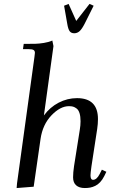

<svg xmlns="http://www.w3.org/2000/svg" viewBox="-20 -953 582 980"><path d="M64.9 6.8 66.9 -17.1 155.8 -662.1Q158.2 -681.6 158.2 -683.1Q158.2 -693.4 151.4 -697.8Q144.5 -702.1 127 -702.1H97.2L101.1 -729Q141.6 -729 160.6 -729.5Q179.7 -730 204.1 -733.9Q228.5 -737.8 247.1 -746.1L252.9 -717.8L204.1 -363.8Q234.9 -405.8 279.5 -429Q324.2 -452.1 373 -452.1Q480 -452.1 480 -345.2Q480 -320.3 476.1 -294.9L446.8 -104Q441.9 -68.8 441.9 -58.1Q441.9 -35.2 455.1 -35.2Q473.6 -35.2 488.8 -64.9L500 -86.9L522.9 -76.2L512.2 -54.2Q502.9 -35.6 491.2 -23.2Q479.5 -10.7 466.3 -4.4Q453.1 2 440.4 4.4Q427.7 6.8 413.1 6.8Q384.3 6.8 368.7 -7.1Q353 -21 353 -47.9Q353 -71.8 357.9 -105L387.2 -290Q391.1 -313 391.1 -334Q391.1 -358.9 386 -375.2Q380.9 -391.6 371.3 -398.9Q361.8 -406.2 353 -408.7Q344.2 -411.1 332 -411.1Q287.6 -411.1 242.7 -364.3Q197.8 -317.4 187 -244.1L151.9 0ZM307.1 -923.8 330.1 -933.1 369.1 -846.2 437 -933.1 458 -923.8 412.1 -832Q398.4 -805.2 386.5 -794.2Q374.5 -783.2 358.9 -783.2Q343.3 -783.2 335.4 -793.9Q327.6 -804.7 323.2 -832Z"/></svg>

Font: Dihjauti S
Style: Bold Italic
Weight: 700
Italic angle: -9°
Designer: T. Christopher White
Version: Version 3.0.0